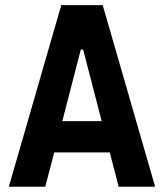

<svg xmlns="http://www.w3.org/2000/svg" viewBox="-20 -713 626 733"><path d="M13.7 0 213.9 -693.4H372.1L572.3 0H433.1L398.9 -131.3H187L152.8 0ZM217.8 -250.5H368.2L297.4 -523.9H288.6Z"/></svg>

Font: Cascadia Code PL
Style: Bold
Weight: 700
Monospace: yes
Designer: Aaron Bell
Foundry: Saja Typeworks
Version: Version 2404.023; ttfautohint (v1.8.4)